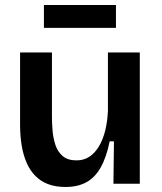

<svg xmlns="http://www.w3.org/2000/svg" viewBox="-20 -732 645 765"><path d="M241 13Q202 13 172.5 2Q143 -9 121.5 -30.5Q100 -52 86.5 -82.5Q73 -113 66.5 -151.5Q60 -190 60 -237V-523H187V-265Q187 -240 189.5 -210.5Q192 -181 201 -154Q210 -127 230 -110Q250 -93 285 -93Q314 -93 336 -107.5Q358 -122 374 -148.5Q390 -175 399 -211Q408 -247 410 -290V-523H537V-218V0H432L434 -169H417Q404 -105 381 -64.5Q358 -24 323.5 -5.5Q289 13 241 13ZM155 -621V-712H442V-621Z"/></svg>

Font: Bricolage Grotesque SemiBold
Style: Regular
Weight: 600
Designer: Mathieu Triay
Foundry: Atelier Triay
Version: Version 1.000;gftools[0.9.30]